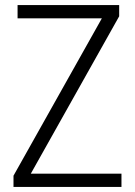

<svg xmlns="http://www.w3.org/2000/svg" viewBox="-20 -827 530 754"><path d="M457 -93V-145H101L448 -763V-807H49V-755H380L33 -137V-93Z"/></svg>

Font: Noto Sans Kannada UI SemiCondensed Light
Style: Regular
Weight: 300
Width: 4
Designer: Jelle Bosma - Monotype Design Team
Foundry: Monotype Imaging Inc.
Version: Version 2.005